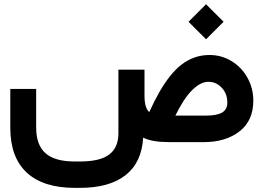

<svg xmlns="http://www.w3.org/2000/svg" viewBox="-20 -681 1263 920"><path d="M883.3 -576.7 967.3 -660.6 1051.3 -576.7 967.3 -492.7ZM672.4 -223.1Q672.4 -163.1 695.3 -144Q719.7 -197.8 742.9 -238.5Q766.1 -279.3 793.2 -314Q820.3 -348.6 848.9 -370.8Q877.4 -393.1 911.4 -405.3Q945.3 -417.5 983.9 -417.5Q1042 -417.5 1090.3 -387.7Q1138.7 -357.9 1166.3 -307.6Q1193.8 -257.3 1193.8 -198.7Q1193.8 -103 1127.7 -51.5Q1061.5 0 956.1 0H790Q708.5 0 666 -21.5Q659.2 97.7 581.5 158.4Q503.9 219.2 363.3 219.2H338.4Q187.5 219.2 108.4 146.2Q29.3 73.2 29.3 -68.8V-235.4V-254.9H48.8H133.8H153.3V-235.4V-69.3Q153.3 13.7 198 53.2Q242.7 92.8 338.4 92.8H363.3Q459.5 92.8 503.4 59.3Q547.4 25.9 547.4 -42.5V-327.6V-347.2H566.9H652.8H672.4V-327.6ZM1069.3 -189Q1069.3 -232.4 1042.5 -260.7Q1015.6 -289.1 978.5 -289.1Q941.4 -289.1 901.1 -249.5Q860.8 -210 820.3 -127H965.8Q1019.5 -127 1044.4 -141.8Q1069.3 -156.7 1069.3 -189Z"/></svg>

Font: Shabnam FD
Style: Bold
Weight: 700
Foundry: DejaVu fonts team - Redesigned by Saber Rastikerdar - Based on Vazir font
Version: Version 5.00;October 20, 2019;FontCreator 12.0.0.2547 64-bit